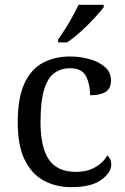

<svg xmlns="http://www.w3.org/2000/svg" viewBox="-20 -768 520 798"><path d="M276.4 9.8Q211.9 9.8 161.6 -17.6Q111.3 -44.9 82.5 -104Q53.7 -163.1 53.7 -258.8Q53.7 -363.3 82.5 -423.3Q111.3 -483.4 160.6 -508.3Q210 -533.2 271.5 -533.2Q312.5 -533.2 351.6 -522.5Q390.6 -511.7 416 -489.7Q441.4 -467.8 441.4 -433.6Q441.4 -400.4 419.4 -386.2Q397.5 -372.1 354.5 -372.1Q354.5 -418 337.4 -451.2Q320.3 -484.4 271.5 -484.4Q234.4 -484.4 206.5 -464.8Q178.7 -445.3 163.6 -396.5Q148.4 -347.7 148.4 -259.8Q148.4 -156.2 183.1 -105Q217.8 -53.7 295.9 -53.7Q341.8 -53.7 375.5 -72.8Q409.2 -91.8 425.8 -122.1Q442.4 -108.4 442.4 -84Q442.4 -50.8 400.9 -20.5Q359.4 9.8 276.4 9.8ZM411.1 -738.3V-748H306.6Q298.8 -731.4 285.2 -706.1Q271.5 -680.7 254.9 -653.8Q238.3 -627 221.7 -604.5V-591.8H258.8Q288.1 -611.3 319.3 -640.1Q350.6 -668.9 375.5 -696.3Q400.4 -723.6 411.1 -738.3Z"/></svg>

Font: Noto Serif Todhri
Style: Regular
Weight: 400
Designer: Mikhail Merkuryev
Version: Version 1.000; ttfautohint (v1.8.4.7-5d5b)